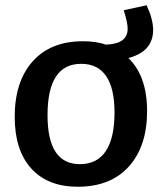

<svg xmlns="http://www.w3.org/2000/svg" viewBox="-20 -700 620 731"><path d="M540 -277Q540 -143 470.5 -66Q401 11 276 11Q162 11 99 -58.5Q36 -128 36 -255Q36 -390 104.5 -466.5Q173 -543 296 -543Q345 -543 384 -530Q426 -532 446 -547Q466 -562 466 -591Q466 -614 451 -661L538 -680Q563 -627 563 -586Q563 -504 469 -479Q540 -410 540 -277ZM416 -272Q416 -364 384 -410.5Q352 -457 289 -457Q161 -457 161 -262Q161 -167 192 -121Q223 -75 284 -75Q350 -75 383 -125Q416 -175 416 -272Z"/></svg>

Font: Bitter Pro SemiBold
Style: Regular
Weight: 600
Designer: Sol Matas, and Bitter project Authors
Foundry: Sol Matas
Version: Version 1.010